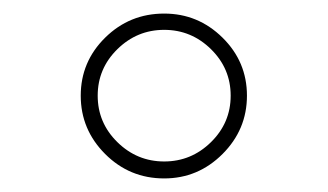

<svg xmlns="http://www.w3.org/2000/svg" viewBox="-20 -689 483 283"><path d="M222 -669Q272 -669 308 -633.5Q344 -598 344 -548Q344 -498 308 -462Q272 -426 222 -426Q171 -426 135 -462Q99 -498 99 -548Q99 -598 135 -633.5Q171 -669 222 -669ZM153 -616.5Q124 -588 124 -548Q124 -508 153 -479.5Q182 -451 222 -451Q262 -451 291 -479.5Q320 -508 320 -548Q320 -588 291 -616.5Q262 -645 222 -645Q182 -645 153 -616.5Z"/></svg>

Font: Human Sans ExtraLight
Style: Regular
Weight: 200
Designer: Tim Radville
Foundry: Continuum
Version: Version 1.000;FEAKit 1.0